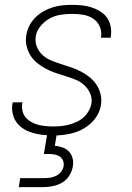

<svg xmlns="http://www.w3.org/2000/svg" viewBox="-20 -548 540 788"><path d="M57 220 63 183H163Q175 183 187.5 181Q200 179 211.5 173Q223 167 231 156.5Q239 146 241 134Q243 122 238.5 111Q234 100 224.5 94Q215 88 203.5 86Q192 84 180 84H160L173 7Q154 6 135.5 2.5Q117 -1 100 -7.5Q83 -14 68.5 -25Q54 -36 44.5 -51Q35 -66 31.5 -84.5Q28 -103 31 -122L32 -128H72L71 -124Q69 -108 72.5 -92.5Q76 -77 85.5 -66Q95 -55 108 -47.5Q121 -40 136 -36Q151 -32 167 -30.5Q183 -29 198 -29Q214 -29 230 -30.5Q246 -32 261.5 -36Q277 -40 293 -47Q309 -54 321.5 -65Q334 -76 343 -91Q352 -106 355 -122Q359 -144 350 -164.5Q341 -185 325.5 -199Q310 -213 290 -221Q270 -229 249 -235.5Q228 -242 207.5 -249Q187 -256 168 -266Q149 -276 132.5 -289.5Q116 -303 105 -320.5Q94 -338 89 -359.5Q84 -381 88 -404Q91 -424 100.5 -442.5Q110 -461 125 -476Q140 -491 158.5 -501.5Q177 -512 196.5 -518Q216 -524 236 -526Q256 -528 275 -528Q296 -528 316 -526Q336 -524 355 -518Q374 -512 391 -501.5Q408 -491 419 -475.5Q430 -460 434 -440Q438 -420 435 -399L434 -393H394L395 -398Q398 -421 388.5 -441Q379 -461 361 -472.5Q343 -484 320.5 -487.5Q298 -491 275 -491Q253 -491 229.5 -487.5Q206 -484 184.5 -472.5Q163 -461 146.5 -441Q130 -421 127 -399Q123 -376 131.5 -355.5Q140 -335 156 -321Q172 -307 192 -299Q212 -291 232.5 -284.5Q253 -278 273.5 -271Q294 -264 313 -254Q332 -244 348.5 -230.5Q365 -217 376.5 -199.5Q388 -182 393 -160.5Q398 -139 394 -116Q391 -97 381.5 -79Q372 -61 357.5 -46.5Q343 -32 325.5 -21.5Q308 -11 289.5 -5Q271 1 251.5 4Q232 7 212 8L205 50Q222 52 237.5 57.5Q253 63 263.5 74.5Q274 86 278 102Q282 118 279 135Q276 154 264.5 172.5Q253 191 235 201.5Q217 212 196.5 216Q176 220 157 220Z"/></svg>

Font: Iosevka Curly Extralight
Style: Italic
Weight: 200
Italic angle: -9°
Monospace: yes
Designer: Belleve Invis
Foundry: Belleve Invis
Version: Version 22.1.2; ttfautohint (v1.8.4)